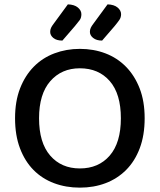

<svg xmlns="http://www.w3.org/2000/svg" viewBox="-20 -846 733 880"><path d="M643 -304Q643 -226 620.5 -166.5Q598 -107 558 -67Q518 -27 464 -6.5Q410 14 346 14Q282 14 227.5 -6.5Q173 -27 133.5 -67Q94 -107 71.5 -166.5Q49 -226 49 -304Q49 -382 72 -441Q95 -500 135 -540.5Q175 -581 229.5 -601.5Q284 -622 346 -622Q409 -622 463 -601.5Q517 -581 557 -540.5Q597 -500 620 -441Q643 -382 643 -304ZM534 -304Q534 -416 483 -474.5Q432 -533 346 -533Q262 -533 210.5 -474Q159 -415 159 -304Q159 -192 210 -133Q261 -74 346 -74Q432 -74 483 -133Q534 -192 534 -304ZM291 -826Q321 -825 337 -811.5Q353 -798 353 -781Q353 -764 345 -753.5Q337 -743 323 -726L266 -660Q239 -660 224.5 -672Q210 -684 210 -700Q210 -710 214 -718.5Q218 -727 225 -736ZM473 -826Q503 -825 519 -811.5Q535 -798 535 -781Q535 -766 527 -754.5Q519 -743 505 -726L448 -660Q422 -660 407 -672Q392 -684 392 -700Q392 -710 396 -718.5Q400 -727 407 -736Z"/></svg>

Font: Baloo Bhaina 2 Medium
Style: Regular
Weight: 500
Designer: Yesha Goshar, Manish Minz, Shuchita Grover and Ek Type
Foundry: Ek Type
Version: Version 1.640;hotconv 1.0.111;makeotfexe 2.5.65597; ttfautoh